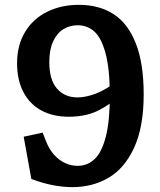

<svg xmlns="http://www.w3.org/2000/svg" viewBox="-20 -762 660 794"><path d="M574.2 -371.5Q574.2 -237 534.7 -151.3Q495.2 -65.7 429 -26.9Q362.8 11.9 278.8 11.9Q241.2 11.9 198.2 3.7Q155.2 -4.6 109.6 -22L77.9 -196.6L156.4 -213.5L170.3 -177.9Q183.5 -144.2 204.1 -121.4Q224.8 -98.7 249.6 -87.5Q274.4 -76.2 301 -76.2Q342.2 -76.2 371.7 -104.6Q401.2 -132.9 417.6 -196.8Q434.1 -260.8 434.1 -365.1Q434.1 -478.4 416.1 -543.1Q398.2 -607.8 369 -632.7Q339.8 -657.6 301.2 -657.6Q268.3 -657.6 241.7 -641Q215.1 -624.5 199.5 -590.3Q183.9 -556.2 183.9 -505.3Q183.9 -431.4 215.9 -395.3Q247.9 -359.2 299.9 -359.2Q326.1 -359.2 356 -368.1Q386 -377 415.5 -393.7Q445.1 -410.3 468.8 -434.1L490.8 -380.2Q444.8 -335.6 391.4 -307.4Q338 -279.2 264.3 -279.2Q199.5 -279.2 151.4 -305Q103.3 -330.8 77 -380.7Q50.6 -430.6 50.6 -500.2Q50.6 -575.4 83.9 -630.1Q117.2 -684.8 175.2 -713.4Q233.2 -742 306.2 -742Q390.1 -742 449.6 -703.6Q509.1 -665.2 541.6 -582.8Q574.2 -500.5 574.2 -371.5Z"/></svg>

Font: Monaspace Xenon Var ExtraLight
Style: Regular
Weight: 200
Designer: Riley Cran and the Lettermatic Team
Version: Version 1.200 (Monaspace Xenon Var)